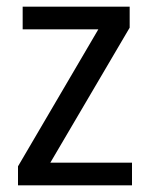

<svg xmlns="http://www.w3.org/2000/svg" viewBox="-20 -556 449 576"><path d="M376 0V-68H131L369 -473V-536H48V-468H275L34 -57V0Z"/></svg>

Font: Noto Sans Bengali SemiCondensed
Style: Regular
Weight: 400
Width: 4
Designer: Jelle Bosma - Monotype Design Team
Foundry: Monotype Imaging Inc.
Version: Version 2.003